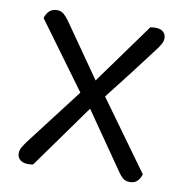

<svg xmlns="http://www.w3.org/2000/svg" viewBox="-73 -684 736 761"><g transform="rotate(10 295.5 -303.5)"><path d="M293 -252 109 5Q99 7 89 7Q69 7 57 -2.5Q45 -12 45 -29Q45 -42 51.5 -53Q58 -64 68 -78L244 -308L49 -574Q54 -591 65.5 -602.5Q77 -614 97 -614Q113 -614 124 -604.5Q135 -595 147 -578L295 -366L472 -611Q477 -612 482 -612.5Q487 -613 493 -613Q514 -613 524.5 -603Q535 -593 535 -578Q535 -567 529.5 -556.5Q524 -546 516 -535Q474 -479 431 -423Q388 -367 343 -310L544 -32Q539 -15 528 -4Q517 7 498 7Q482 7 471.5 -1Q461 -9 449 -27Z"/></g></svg>

Font: Baloo Thambi 2
Style: Regular
Weight: 400
Designer: Aadarsh Rajan and Ek Type
Foundry: Ek Type
Version: Version 1.640;hotconv 1.0.111;makeotfexe 2.5.65597; ttfautoh